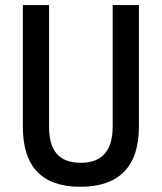

<svg xmlns="http://www.w3.org/2000/svg" viewBox="-20 -713 626 743"><path d="M291 9.8C439.5 9.8 517.6 -67.4 517.6 -222.7V-693.4H416V-222.7C416 -129.9 374.5 -83 293 -83C208 -83 169.9 -129.9 169.9 -222.7V-693.4H68.4V-222.7C68.4 -67.4 142.6 9.8 291 9.8Z"/></svg>

Font: CaskaydiaCove Nerd Font
Style: Regular
Weight: 400
Designer: Aaron Bell
Foundry: Saja Typeworks
Version: Version 2111.1;Nerd Fonts 2.3.3